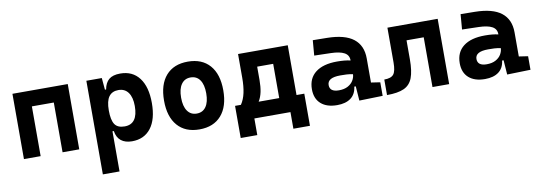

<svg xmlns="http://www.w3.org/2000/svg" viewBox="-57 -901 4217 1499"><g transform="rotate(-10 2051.0 -151.0)"><path d="M379.9 0V-394.5H206.1V0H73.7V-517.6H512.2V0Z M659.7 224.6V-517.6H782.2L790.5 -423.8H799.8Q809.1 -476.1 839.6 -501.7Q870.1 -527.3 929.2 -527.3Q1026.4 -527.3 1079.8 -457Q1133.3 -386.7 1133.3 -258.3Q1133.3 -128.9 1079.8 -59.6Q1026.4 9.8 930.2 9.8Q876 9.8 843.3 -16.1Q810.5 -42 802.7 -93.8H792V224.6ZM792 -258.3Q792 -183.1 814.5 -148.9Q836.9 -114.7 893.1 -114.7Q998 -114.7 998 -258.3Q998 -327.1 970.7 -365Q943.4 -402.8 893.1 -402.8Q842.8 -402.8 817.4 -368.2Q792 -333.5 792 -258.3Z M1464.8 9.8Q1353 9.8 1291.5 -60.5Q1230 -130.9 1230 -258.8Q1230 -387.2 1291.5 -457.3Q1353 -527.3 1464.8 -527.3Q1576.7 -527.3 1638.2 -457.3Q1699.7 -387.2 1699.7 -258.8Q1699.7 -130.9 1638.2 -60.5Q1576.7 9.8 1464.8 9.8ZM1464.8 -115.7Q1512.7 -115.7 1538.6 -153.1Q1564.5 -190.4 1564.5 -258.8Q1564.5 -327.6 1538.6 -364.7Q1512.7 -401.9 1464.8 -401.9Q1417.5 -401.9 1391.4 -364.7Q1365.2 -327.6 1365.2 -258.8Q1365.2 -190.4 1391.4 -153.1Q1417.5 -115.7 1464.8 -115.7Z M1769 131.8V-123H1815.4Q1840.3 -159.7 1851.3 -210.7Q1862.3 -261.7 1862.3 -329.1V-517.6H2256.3V-123H2317.9V131.8H2186.5V0H1900.4V131.8ZM2119.1 -123V-394.5H1992.2V-287.6Q1992.2 -236.3 1983.9 -195.6Q1975.6 -154.8 1956.1 -123Z M2731.9 4.9 2723.6 -109.4H2711.9Q2704.6 -49.8 2664.3 -20Q2624 9.8 2556.6 9.8Q2474.1 9.8 2428.2 -30.8Q2382.3 -71.3 2382.3 -146Q2382.3 -232.9 2442.4 -279.3Q2502.4 -325.7 2612.8 -325.7Q2645 -325.7 2670.2 -323.2Q2695.3 -320.8 2718.8 -315.4V-316.9Q2718.8 -358.4 2683.3 -377.7Q2647.9 -397 2578.1 -398.9L2445.8 -402.3L2455.6 -522.5L2568.4 -521Q2709 -519 2777.3 -465.6Q2845.7 -412.1 2845.7 -309.6V-118.2L2917.5 -107.4V0ZM2718.8 -206.5Q2690.4 -212.4 2667.5 -213.4Q2644.5 -214.4 2619.1 -214.4Q2516.6 -214.4 2516.6 -155.8Q2516.6 -101.6 2589.4 -101.6Q2631.3 -101.6 2659.9 -116.9Q2688.5 -132.3 2703.1 -156.5Q2717.8 -180.7 2718.8 -206.5Z M2952.1 0V-123Q3006.3 -123 3026.4 -148.2Q3046.4 -173.3 3046.4 -241.2V-517.6H3444.8V0H3312.5V-394.5H3176.3V-244.6Q3176.3 -150.4 3156 -97.2Q3135.7 -43.9 3086.9 -22Q3038.1 0 2952.1 0Z M3903.8 4.9 3895.5 -109.4H3883.8Q3876.5 -49.8 3836.2 -20Q3795.9 9.8 3728.5 9.8Q3646 9.8 3600.1 -30.8Q3554.2 -71.3 3554.2 -146Q3554.2 -232.9 3614.3 -279.3Q3674.3 -325.7 3784.7 -325.7Q3816.9 -325.7 3842 -323.2Q3867.2 -320.8 3890.6 -315.4V-316.9Q3890.6 -358.4 3855.2 -377.7Q3819.8 -397 3750 -398.9L3617.7 -402.3L3627.4 -522.5L3740.2 -521Q3880.9 -519 3949.2 -465.6Q4017.6 -412.1 4017.6 -309.6V-118.2L4089.4 -107.4V0ZM3890.6 -206.5Q3862.3 -212.4 3839.4 -213.4Q3816.4 -214.4 3791 -214.4Q3688.5 -214.4 3688.5 -155.8Q3688.5 -101.6 3761.2 -101.6Q3803.2 -101.6 3831.8 -116.9Q3860.4 -132.3 3875 -156.5Q3889.6 -180.7 3890.6 -206.5Z"/></g></svg>

Font: Cascadia Code PL
Style: Bold
Weight: 700
Monospace: yes
Designer: Aaron Bell
Foundry: Saja Typeworks
Version: Version 2404.023; ttfautohint (v1.8.4)